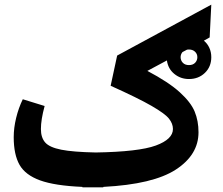

<svg xmlns="http://www.w3.org/2000/svg" viewBox="-20 -788 959 826"><path d="M889 -542Q889 -501 861.5 -474.5Q834 -448 793 -448Q757 -448 730 -470Q703 -492 698 -528L614 -483Q705 -435 753 -391.5Q801 -348 817.5 -308Q834 -268 834 -219Q834 -122 736.5 -58.5Q639 5 425 16L424 18H377H335L334 16Q216 11 152.5 -12Q89 -35 64 -79Q39 -123 39 -198Q39 -238 49.5 -281Q60 -324 78 -361L172 -332Q156 -273 156 -233Q156 -196 174.5 -175Q193 -154 243.5 -144Q294 -134 392 -132Q577 -135 650.5 -162Q724 -189 724 -233Q724 -256 707 -277.5Q690 -299 632 -332.5Q574 -366 456 -419L484 -549L889 -768L882 -627L857 -613Q872 -601 880.5 -582.5Q889 -564 889 -542ZM829 -542Q829 -556 819 -565.5Q809 -575 793 -575Q787 -575 784 -574L765 -564Q757 -554 757 -542Q757 -528 766.5 -518Q776 -508 793 -508Q810 -508 819.5 -518Q829 -528 829 -542Z"/></svg>

Font: FiraGOUPP
Style: Bold
Weight: 700
Designer: bBox Type
Foundry: bBox Type GmbH
Version: Version 1.001